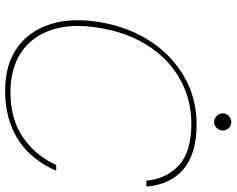

<svg xmlns="http://www.w3.org/2000/svg" viewBox="-104 -778 895 726"><g transform="rotate(90 343.0 -415.5)"><path d="M323 12Q225 12 161 -33.5Q97 -79 71.5 -160.5Q46 -242 65 -350Q79 -431 113.5 -497.5Q148 -564 199 -612Q250 -660 314 -686Q378 -712 451 -712Q562 -712 620.5 -662Q679 -612 686 -522H664Q656 -599 605 -645.5Q554 -692 448 -692Q381 -692 322 -669Q263 -646 215 -602Q167 -558 134 -494.5Q101 -431 87 -350Q68 -243 92.5 -166.5Q117 -90 178 -49Q239 -8 328 -8Q432 -8 501.5 -56.5Q571 -105 604 -181H626Q600 -120 557 -76.5Q514 -33 455.5 -10.5Q397 12 323 12ZM442 -778Q429 -778 419 -788Q409 -798 409 -811Q409 -824 419 -833.5Q429 -843 442 -843Q455 -843 464.5 -833.5Q474 -824 474 -811Q474 -798 464.5 -788Q455 -778 442 -778Z"/></g></svg>

Font: DM Sans 16pt Thin
Style: Italic
Weight: 250
Italic angle: -10°
Version: Version 4.004;gftools[0.9.30]